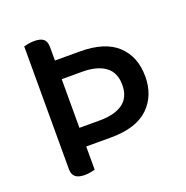

<svg xmlns="http://www.w3.org/2000/svg" viewBox="-114 -719 805 831"><g transform="rotate(-20 288.0 -304.0)"><path d="M186 -194V-418H281Q348 -418 386 -390.5Q424 -363 424 -306Q424 -248 386 -221Q348 -194 281 -194ZM82 -504V-108H300Q416 -108 473 -162.5Q530 -217 530 -306Q530 -397 473 -450.5Q416 -504 300 -504ZM186 -163H82V-42Q82 -17 96 -5.5Q110 6 139 6Q153 6 167 3Q181 0 186 -1ZM82 -445H186V-566Q186 -592 172.5 -603Q159 -614 130 -614Q116 -614 102.5 -611.5Q89 -609 82 -607Z"/></g></svg>

Font: Baloo Bhaijaan 2 Medium
Style: Regular
Weight: 500
Designer: Sanskriti Dholi, Noopur Datye and Ek Type
Foundry: Ek Type
Version: Version 1.701